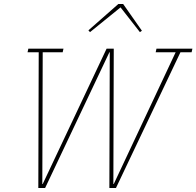

<svg xmlns="http://www.w3.org/2000/svg" viewBox="-20 -942 984 962"><path d="M174 -680H118L122 -698H298L294 -680H194L192 -20H194L514 -698H550L548 -20H550L860 -680H760L764 -698H944L940 -680H884L561 0H528L530 -680H528L206 0H172ZM423 -790 573 -922H597L691 -788L681 -781L584 -905L431 -781Z"/></svg>

Font: IBM Plex Serif Thin
Style: Italic
Weight: 100
Italic angle: -14°
Designer: Mike Abbink, Paul van der Laan, Pieter van Rosmalen
Foundry: Bold Monday
Version: Version 3.001